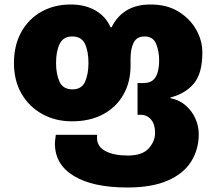

<svg xmlns="http://www.w3.org/2000/svg" viewBox="-20 -583 961 853"><path d="M546 250Q393 250 308.5 199Q224 148 224 55Q224 45 225.5 35.5Q227 26 228 16H412Q411 20 411 23.5Q411 27 411 29Q411 69 449 88.5Q487 108 547 108Q612 108 640.5 76.5Q669 45 669 7Q669 -31 651 -52Q633 -73 605 -73H591V-214H616Q646 -214 661 -228Q676 -242 681.5 -265.5Q687 -289 687 -315Q687 -356 673.5 -388.5Q660 -421 622 -421Q588 -421 574 -394Q560 -367 560 -322V-290Q560 -219 528.5 -163Q497 -107 438.5 -75.5Q380 -44 300 -44Q226 -44 167.5 -76.5Q109 -109 75.5 -167Q42 -225 42 -303Q42 -382 74.5 -440.5Q107 -499 164 -531Q221 -563 294 -563Q358 -563 404 -536.5Q450 -510 471 -462H476Q499 -510 542 -536.5Q585 -563 649 -563Q722 -563 773 -531.5Q824 -500 851.5 -451.5Q879 -403 879 -350Q879 -256 840.5 -211Q802 -166 737 -150V-147Q777 -139 805 -114.5Q833 -90 848 -56.5Q863 -23 863 13Q863 81 829 135Q795 189 724.5 219.5Q654 250 546 250ZM302 -186Q343 -186 358 -220Q373 -254 373 -303Q373 -355 357.5 -388Q342 -421 301 -421Q261 -421 245 -388Q229 -355 229 -303Q229 -254 244.5 -220Q260 -186 302 -186Z"/></svg>

Font: Noto Sans Georgian Black
Style: Regular
Weight: 900
Designer: Monotype Design Team, Akaki Razmadze
Foundry: Google LLC
Version: Version 2.005; ttfautohint (v1.8.4.7-5d5b)